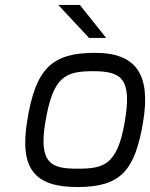

<svg xmlns="http://www.w3.org/2000/svg" viewBox="-20 -749 605 774"><path d="M215 -729 339 -596H408L302 -729ZM163 -258C194 -442 244 -462 356 -462C473 -462 512 -429 483 -258C453 -83 398 -69 293 -69C190 -69 134 -86 163 -258ZM89 -258C59 -68 120 5 292 5C467 5 524 -61 557 -258C588 -445 532 -536 364 -536C190 -536 123 -475 89 -258Z"/></svg>

Font: Exo
Style: Regular Italic
Weight: 400
Designer: Natanael Gama
Version: Version 1.00